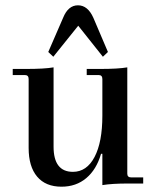

<svg xmlns="http://www.w3.org/2000/svg" viewBox="-20 -692 589 724"><path d="M181 -478 162 -496 218 -625Q237 -672 274 -672Q311 -672 332 -625L387 -496L368 -478L275 -595ZM212 12Q152 12 120 -26Q88 -64 88 -134V-394Q88 -409 74 -409H28V-432H77Q148 -432 182 -438V-139Q182 -44 255 -44Q307 -44 336.5 -100Q366 -156 366 -256V-394Q366 -409 352 -409H307V-432H356Q426 -432 460 -438V-37Q460 -23 475 -23H520V0H463Q402 0 366 6V-112H361Q344 -53 305.5 -20.5Q267 12 212 12Z"/></svg>

Font: Arapey
Style: Regular
Weight: 400
Designer: Eduardo Rodriguez Tunni
Foundry: Eduardo Rodriguez Tunni
Version: Version 4.000